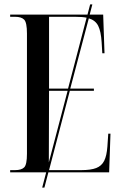

<svg xmlns="http://www.w3.org/2000/svg" viewBox="-20 -780 548 869"><path d="M26 0V-10H48Q77 -10 89.5 -22.5Q102 -35 102 -84V-628Q102 -678 89.5 -691Q77 -704 48 -704H26V-714H376L388 -760H398L386 -714H447L453 -539H443L440 -589Q437 -638 424.5 -663Q412 -688 382 -697L298 -379H405V-369H296L202 -10H348Q391 -10 415.5 -19.5Q440 -29 451.5 -52Q463 -75 466 -116L470 -175H480L474 0H199L181 69H171L189 0ZM202 -379H288L372 -700Q352 -704 320 -704H202ZM202 -369 201 -45 286 -369Z"/></svg>

Font: Noto Serif Display ExtraCondensed Medium
Style: Regular
Weight: 500
Width: 2
Designer: Monotype Design Team
Foundry: Monotype Imaging Inc.
Version: Version 2.009